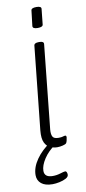

<svg xmlns="http://www.w3.org/2000/svg" viewBox="-98 -735 426 955"><g transform="rotate(-10 115.0 -258.0)"><path d="M142 6Q125 6 107.5 -1Q90 -8 79.5 -29Q69 -50 73 -91L117 -511Q118 -525 141 -525H145Q168 -525 166 -510L122 -87Q120 -63 126.5 -51Q133 -39 156 -39Q171 -39 178 -41.5Q185 -44 190 -44Q196 -44 196 -35Q195 -27 193 -18.5Q191 -10 188 -6Q184 -1 169.5 2.5Q155 6 142 6ZM149 -595Q123 -595 124 -609L133 -685Q133 -699 160 -699Q186 -699 184 -685L176 -609Q176 -595 149 -595ZM87 183Q50 183 30.5 167Q11 151 11 124Q11 85 39 45Q67 5 113 -25L133 -8Q97 16 75 49.5Q53 83 53 110Q53 143 95 143Q115 143 134 137Q153 131 159 131Q164 131 166.5 136.5Q169 142 169 149Q169 160 155 167.5Q141 175 122 179Q103 183 87 183Z"/></g></svg>

Font: Asap Condensed Condensed ExtraLight
Style: Italic
Weight: 200
Width: 3
Italic angle: -6°
Designer: Pablo Cosgaya
Foundry: Omnibus-Type
Version: Version 3.001; ttfautohint (v1.8.4.7-5d5b)